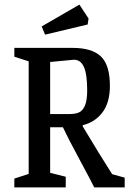

<svg xmlns="http://www.w3.org/2000/svg" viewBox="-20 -810 567 830"><path d="M174.8 -660.2 160.2 -695.8 323.2 -790 362.8 -730 358.9 -704.1ZM42 0V-38.1L104 -58.1V-544.9L42 -564.9V-603H293.9Q377 -603 416 -566.2Q455.1 -529.3 455.1 -439Q455.1 -366.2 422.6 -323.7Q390.1 -281.2 337.9 -269V-263.2Q417.5 -130.4 464.8 -57.1L519 -42V0H387.2Q377 -22 325.7 -116.9Q274.4 -211.9 252 -259.8H196.8V-63L264.2 -45.9V0ZM196.8 -316.9H277.8Q305.7 -316.9 321.8 -324.2Q337.9 -331.5 347.4 -354.2Q356.9 -377 356.9 -418.9Q356.9 -488.8 342.8 -520.3Q328.6 -551.8 299.8 -551.8L196.8 -542Z"/></svg>

Font: Grenze
Style: Regular
Weight: 400
Designer: Renata Polastri
Foundry: Omnibus-Type
Version: Version 1.002;PS 001.002;hotconv 1.0.88;makeotf.lib2.5.64775